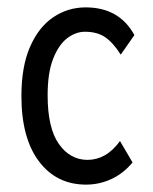

<svg xmlns="http://www.w3.org/2000/svg" viewBox="-20 -489 415 520"><path d="M213 11Q133 11 85.5 -52Q38 -115 38 -229Q38 -309 61.5 -362.5Q85 -416 124.5 -442.5Q164 -469 212 -469Q303 -469 344 -394L307 -341Q286 -374 264.5 -388.5Q243 -403 210 -403Q185 -403 162 -385.5Q139 -368 124 -330Q109 -292 109 -231Q109 -142 139.5 -99Q170 -56 217 -56Q242 -56 264 -68.5Q286 -81 305 -107L339 -49Q314 -19 281.5 -4Q249 11 213 11Z"/></svg>

Font: Inconsolata Condensed Medium
Style: Regular
Weight: 500
Width: 3
Monospace: yes
Designer: Raph Levien, Cyreal, Brenton Simpson
Foundry: Raph Levien, Cyreal, Google
Version: Version 3.100; ttfautohint (v1.8.4.7-5d5b)